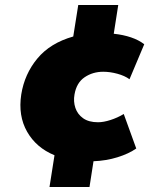

<svg xmlns="http://www.w3.org/2000/svg" viewBox="-20 -633 640 768"><path d="M178 115 198 -12Q125 -42 88.5 -106Q52 -170 65 -255Q78 -337 129.5 -399Q181 -461 273 -487L293 -613H453L435 -498Q473 -494 504 -483.5Q535 -473 557 -456L498 -316Q479 -330 449.5 -338Q420 -346 393 -346Q351 -346 318.5 -324Q286 -302 278 -255Q273 -227 281.5 -201.5Q290 -176 312.5 -160Q335 -144 372 -144Q394 -144 422 -153Q450 -162 475 -177L525 -39Q495 -18 450 -4Q405 10 354 12L338 115Z"/></svg>

Font: Winston Black
Style: Italic
Weight: 900
Italic angle: -9°
Designer: Original fonts by Vernon Adams / Changes by Cristiano Sobral
Foundry: VOriginal fonts by Vernon Adams / Changes by Cristiano Sobral
Version: Version 2.503;July 17, 2020;FontCreator 13.0.0.2655 64-bit